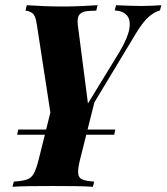

<svg xmlns="http://www.w3.org/2000/svg" viewBox="-20 -537 640 738"><path d="M423 -39 419 -19H46L50 -39ZM351 -176 288 75Q279 111 280.5 129Q282 147 296.5 153Q311 159 342 161L337 181Q311 179 268.5 178.5Q226 178 183 178Q137 178 95 178.5Q53 179 28 181L33 161Q66 159 83.5 153Q101 147 110.5 129Q120 111 129 75L180 -130L280 -64ZM600 -517 595 -497Q575 -492 553 -473.5Q531 -455 504 -411L255 2Q240 1 223.5 1Q207 1 190 2L122 -440Q117 -479 103 -487.5Q89 -496 78 -496L83 -517Q114 -515 148.5 -513.5Q183 -512 224 -512Q255 -512 290 -513.5Q325 -515 355 -517L350 -496Q330 -496 312.5 -494Q295 -492 285.5 -481Q276 -470 279 -442L319 -132L305 -118L439 -337Q471 -391 477 -425.5Q483 -460 468 -477.5Q453 -495 421 -497L426 -517Q449 -516 475.5 -515Q502 -514 522 -514Q542 -514 564.5 -515Q587 -516 600 -517Z"/></svg>

Font: Playfair Display
Style: Bold Italic
Weight: 700
Italic angle: -14°
Designer: Claus Eggers Sørensen
Foundry: Claus Eggers Sørensen
Version: Version 1.203